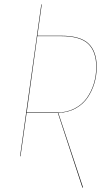

<svg xmlns="http://www.w3.org/2000/svg" viewBox="-20 -700 494 860"><path d="M413.1 -399.9Q413.1 -361.8 402.6 -326.7Q392.1 -291.5 371.8 -262Q351.6 -232.4 317.9 -214.1Q284.2 -195.8 241.2 -194.3L352.1 140.1H349.1L239.3 -193.8H233.9H99.1L71.8 0H69.8L165 -680.2H167L147.5 -540H252.9Q339.4 -540 376.2 -505.1Q413.1 -470.2 413.1 -399.9ZM233.9 -195.8Q278.3 -195.8 313.2 -213.6Q348.1 -231.4 368.9 -261Q389.6 -290.5 400.4 -325.9Q411.1 -361.3 411.1 -399.9Q411.1 -469.2 374.8 -503.7Q338.4 -538.1 252.9 -538.1H147L99.6 -195.8Z"/></svg>

Font: Fira Sans Compressed Two
Style: Italic
Weight: 100
Width: 3
Italic angle: -8°
Designer: Carrois Corporate & Edenspiekermann AG
Foundry: Carrois Corporate GbR & Edenspiekermann AG
Version: Version 4.203;PS 004.203;hotconv 1.0.88;makeotf.lib2.5.64775